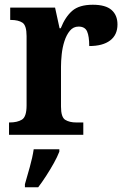

<svg xmlns="http://www.w3.org/2000/svg" viewBox="-20 -568 529 809"><path d="M18 0V-52H21Q53 -52 72.5 -64Q92 -76 92 -124V-416Q92 -461 74.5 -472.5Q57 -484 26 -484H23V-536H212L231 -449H236Q255 -497 284.5 -522.5Q314 -548 371 -548Q425 -548 450 -526Q475 -504 475 -465Q475 -421 444 -397.5Q413 -374 356 -374Q356 -415 347 -435.5Q338 -456 311 -456Q289 -456 274.5 -438.5Q260 -421 251.5 -394.5Q243 -368 240 -339Q237 -310 237 -287V-119Q237 -74 255 -63Q273 -52 301 -52H331V0ZM85 208Q94 177 105.5 136Q117 95 122 61H230V71Q222 92 207 119Q192 146 174.5 173Q157 200 141 221H85Z"/></svg>

Font: Noto Serif Tamil SemiCondensed
Style: Bold Italic
Weight: 700
Width: 4
Italic angle: -12°
Designer: Indian Type Foundry, Tom Grace, and the Monotype Design Team
Foundry: Monotype Imaging Inc.
Version: Version 2.003; ttfautohint (v1.8.4.7-5d5b)